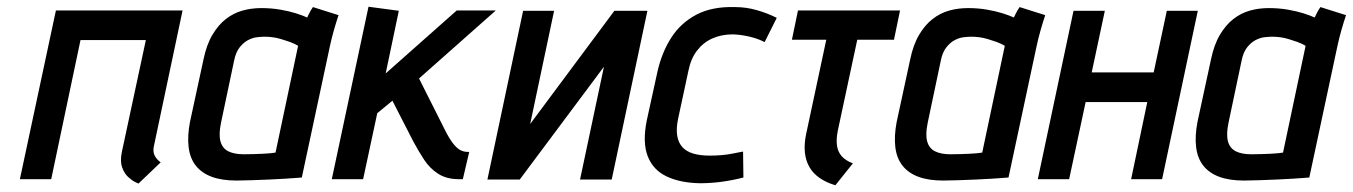

<svg xmlns="http://www.w3.org/2000/svg" viewBox="-20 -532 4016 570"><path d="M436 -94 522 -501H146L39 0H132L219 -413H413L342 -82Q336 -54 342.5 -35.5Q349 -17 360.5 -6.5Q372 4 381.5 8.5Q391 13 391 13L457 -50Q446 -58 440 -68.5Q434 -79 436 -94Z M985 -487 909 -511Q902 -501 897 -490.5Q892 -480 892 -480Q879 -486 858.5 -492.5Q838 -499 811.5 -503.5Q785 -508 756 -508Q726 -508 699.5 -500.5Q673 -493 650.5 -475.5Q628 -458 610.5 -428.5Q593 -399 584 -355L544 -170Q536 -128 540 -95Q544 -62 561.5 -40Q579 -18 609 -7Q639 4 682 4Q702 4 727.5 3Q753 2 779 1Q805 0 827 -1.5Q849 -3 862.5 -4Q876 -5 876 -5L959 -393Q964 -417 971 -441.5Q978 -466 985 -487ZM636 -167 675 -352Q680 -377 691.5 -391.5Q703 -406 716.5 -413Q730 -420 743 -421.5Q756 -423 766 -423Q777 -423 789 -421.5Q801 -420 814.5 -416Q828 -412 840.5 -407.5Q853 -403 865 -396L798 -79Q792 -78 782 -77Q772 -76 759.5 -75.5Q747 -75 733 -74.5Q719 -74 704 -74Q675 -74 657.5 -83Q640 -92 634.5 -112.5Q629 -133 636 -167Z M1301 -146 1224 -299 1452 -501H1336L1125 -314L1164 -500L1074 -512L965 0H1058L1100 -196L1145 -233L1207 -112Q1222 -84 1239 -58Q1256 -32 1281 -16Q1306 0 1343 0H1354L1373 -81H1369Q1356 -81 1345.5 -87Q1335 -93 1324 -107.5Q1313 -122 1301 -146Z M1625 -500H1533L1427 1H1523L1773 -334L1702 1H1796L1902 -500H1804L1554 -164Z M2250 -407 2286 -479Q2258 -493 2226.5 -502Q2195 -511 2162 -511Q2094 -513 2047.5 -488.5Q2001 -464 1973 -420.5Q1945 -377 1932 -320L1900 -174Q1887 -109 1903 -68Q1919 -27 1959.5 -8Q2000 11 2058 12Q2091 12 2123.5 7.5Q2156 3 2187 -5L2186 -82Q2186 -82 2177.5 -80.5Q2169 -79 2154.5 -76Q2140 -73 2122.5 -71.5Q2105 -70 2087 -70Q2059 -70 2038.5 -76Q2018 -82 2006 -95Q1994 -108 1990.5 -129Q1987 -150 1993 -179L2024 -323Q2031 -358 2049.5 -382Q2068 -406 2095 -418Q2122 -430 2156 -430Q2181 -429 2206 -423Q2231 -417 2250 -407Z M2467 -143 2525 -414H2634L2652 -501H2349L2331 -414H2433L2373 -133Q2367 -104 2369.5 -79.5Q2372 -55 2383 -36Q2394 -17 2413.5 -3.5Q2433 10 2460 18L2512 -47Q2491 -55 2479.5 -67.5Q2468 -80 2465 -98.5Q2462 -117 2467 -143Z M3083 -487 3007 -511Q3000 -501 2995 -490.5Q2990 -480 2990 -480Q2977 -486 2956.5 -492.5Q2936 -499 2909.5 -503.5Q2883 -508 2854 -508Q2824 -508 2797.5 -500.5Q2771 -493 2748.5 -475.5Q2726 -458 2708.5 -428.5Q2691 -399 2682 -355L2642 -170Q2634 -128 2638 -95Q2642 -62 2659.5 -40Q2677 -18 2707 -7Q2737 4 2780 4Q2800 4 2825.5 3Q2851 2 2877 1Q2903 0 2925 -1.5Q2947 -3 2960.5 -4Q2974 -5 2974 -5L3057 -393Q3062 -417 3069 -441.5Q3076 -466 3083 -487ZM2734 -167 2773 -352Q2778 -377 2789.5 -391.5Q2801 -406 2814.5 -413Q2828 -420 2841 -421.5Q2854 -423 2864 -423Q2875 -423 2887 -421.5Q2899 -420 2912.5 -416Q2926 -412 2938.5 -407.5Q2951 -403 2963 -396L2896 -79Q2890 -78 2880 -77Q2870 -76 2857.5 -75.5Q2845 -75 2831 -74.5Q2817 -74 2802 -74Q2773 -74 2755.5 -83Q2738 -92 2732.5 -112.5Q2727 -133 2734 -167Z M3405 -317H3221L3260 -500H3167L3061 0H3154L3203 -229H3386L3338 0H3430L3536 -500H3444Z M3976 -487 3900 -511Q3893 -501 3888 -490.5Q3883 -480 3883 -480Q3870 -486 3849.5 -492.5Q3829 -499 3802.5 -503.5Q3776 -508 3747 -508Q3717 -508 3690.5 -500.5Q3664 -493 3641.5 -475.5Q3619 -458 3601.5 -428.5Q3584 -399 3575 -355L3535 -170Q3527 -128 3531 -95Q3535 -62 3552.5 -40Q3570 -18 3600 -7Q3630 4 3673 4Q3693 4 3718.5 3Q3744 2 3770 1Q3796 0 3818 -1.5Q3840 -3 3853.5 -4Q3867 -5 3867 -5L3950 -393Q3955 -417 3962 -441.5Q3969 -466 3976 -487ZM3627 -167 3666 -352Q3671 -377 3682.5 -391.5Q3694 -406 3707.5 -413Q3721 -420 3734 -421.5Q3747 -423 3757 -423Q3768 -423 3780 -421.5Q3792 -420 3805.5 -416Q3819 -412 3831.5 -407.5Q3844 -403 3856 -396L3789 -79Q3783 -78 3773 -77Q3763 -76 3750.5 -75.5Q3738 -75 3724 -74.5Q3710 -74 3695 -74Q3666 -74 3648.5 -83Q3631 -92 3625.5 -112.5Q3620 -133 3627 -167Z"/></svg>

Font: Advent Pro SemiBold
Style: Italic
Weight: 600
Italic angle: -12°
Version: Version 3.000